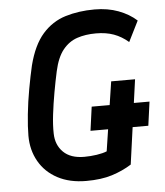

<svg xmlns="http://www.w3.org/2000/svg" viewBox="-52 -758 703 817"><g transform="rotate(-5 299.5 -350.0)"><path d="M284 12Q213 12 161.5 -15.5Q110 -43 82.5 -91.5Q55 -140 55 -201Q55 -239 60.5 -292Q66 -345 76 -400Q86 -455 96 -498Q118 -584 159 -630.5Q200 -677 257 -694.5Q314 -712 382 -712Q438 -712 483.5 -695Q529 -678 561 -649L517 -561Q488 -586 455 -598Q422 -610 379 -610Q334 -610 298.5 -598Q263 -586 237.5 -554.5Q212 -523 199 -464Q190 -423 181.5 -375.5Q173 -328 167.5 -282.5Q162 -237 163 -201Q164 -152 195 -121.5Q226 -91 284 -91Q311 -91 337.5 -95Q364 -99 381 -106L426 -401H528L478 -41Q440 -17 394 -2.5Q348 12 284 12ZM320 -199 334 -301H581L567 -199Z"/></g></svg>

Font: Finlandica Medium
Style: Italic
Weight: 500
Italic angle: -8°
Designer: Niklas Ekholm, Juho Hiilivirta, Jaakko Suomalainen
Foundry: Helsinki Type Studio
Version: Version 1.063